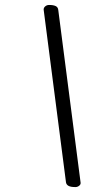

<svg xmlns="http://www.w3.org/2000/svg" viewBox="-20 -689 442 774"><path d="M246 46 156 -650V-651Q156 -658 162.5 -663.5Q169 -669 178 -669Q195 -669 204.5 -664.5Q214 -660 215 -648L305 48V49Q305 56 297.5 61Q290 66 281 65Q249 65 246 46Z"/></svg>

Font: EB Garamond SemiBold
Style: Italic
Weight: 600
Italic angle: -17.2°
Designer: Georg Duffner and Octavio Pardo
Foundry: Georg Duffner
Version: Version 1.000